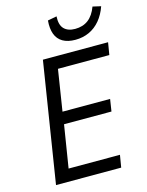

<svg xmlns="http://www.w3.org/2000/svg" viewBox="-134 -1005 834 1087"><g transform="rotate(-15 282.5 -461.5)"><path d="M56 0 168 -705H550L538 -633H237L199 -392H478L467 -321H189L149 -72H450L438 0ZM376 -766Q331 -766 302 -783Q273 -800 261 -832.5Q249 -865 253 -912L306 -922Q303 -872 325.5 -849Q348 -826 390 -826Q436 -826 467.5 -850Q499 -874 517 -923L565 -912Q549 -866 521.5 -833Q494 -800 457 -783Q420 -766 376 -766Z"/></g></svg>

Font: Nunito Sans 7pt Condensed
Style: Italic
Weight: 400
Width: 3
Italic angle: -9°
Designer: Vernon Adams
Foundry: Vernon Adams
Version: Version 3.101;gftools[0.9.27]